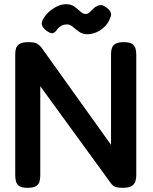

<svg xmlns="http://www.w3.org/2000/svg" viewBox="-20 -891 735 920"><path d="M112 9Q85 9 72.5 0.5Q60 -8 56.5 -22Q53 -36 53 -52V-632Q53 -647 57 -660Q61 -673 74.5 -681Q88 -689 115 -689Q145 -689 156.5 -682.5Q168 -676 178 -664L512 -197V-632Q512 -647 516 -660Q520 -673 533 -681Q546 -689 573 -689Q601 -689 613.5 -680.5Q626 -672 629.5 -658Q633 -644 633 -627V-51Q633 -35 628.5 -21.5Q624 -8 610.5 0.5Q597 9 569 9Q547 9 534.5 5Q522 1 512 -12L173 -478V-51Q173 -35 169.5 -21.5Q166 -8 153 0.5Q140 9 112 9ZM296 -871Q321 -871 337 -859Q353 -847 365.5 -835.5Q378 -824 390 -824Q401 -824 409.5 -832Q418 -840 426.5 -849Q435 -858 446 -862Q453 -867 463.5 -866.5Q474 -866 484 -859Q504 -846 510 -833Q516 -820 507 -803Q501 -784 484 -766Q467 -748 444.5 -737.5Q422 -727 398 -727Q376 -727 359.5 -738.5Q343 -750 329.5 -762Q316 -774 302 -774Q283 -774 270 -765Q257 -756 251 -746Q244 -736 234 -732.5Q224 -729 205 -742Q185 -757 181 -771Q177 -785 189 -803Q199 -821 217 -836.5Q235 -852 256 -861.5Q277 -871 296 -871Z"/></svg>

Font: Fredoka Light Medium
Style: Regular
Weight: 500
Version: Version 2.001